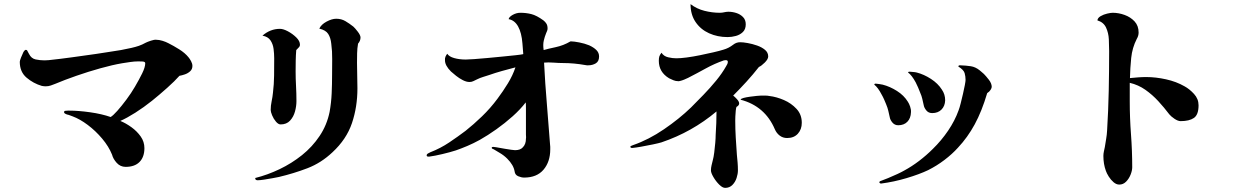

<svg xmlns="http://www.w3.org/2000/svg" viewBox="-20 -835 6040 932"><path d="M914 -515Q914 -499 903 -489Q892 -479 877.5 -474Q863 -469 851 -467Q829 -442 791.5 -408.5Q754 -375 718 -346Q678 -314 637 -288Q596 -262 564 -248Q591 -237 618 -217.5Q645 -198 663 -172.5Q681 -147 681 -116Q681 -73 657.5 -49Q634 -25 590 -25Q564 -25 546.5 -44.5Q529 -64 524 -84Q508 -124 476 -162Q444 -200 406 -228.5Q368 -257 333 -270Q330 -271 321 -274.5Q312 -278 306 -279Q291 -284 291 -290Q291 -296 296 -297Q301 -298 310 -298Q312 -298 313.5 -298Q315 -298 316 -298Q361 -298 417.5 -290Q474 -282 517 -267Q529 -274 549.5 -297Q570 -320 593.5 -351.5Q617 -383 635 -414Q655 -448 670 -478.5Q685 -509 685 -528Q685 -536 670.5 -536.5Q656 -537 651 -537Q633 -537 612.5 -534Q592 -531 573 -528Q526 -520 467 -503.5Q408 -487 350.5 -467Q293 -447 248 -428Q238 -424 226.5 -420Q215 -416 202 -416Q198 -416 193 -416.5Q188 -417 183 -418Q142 -430 109 -458Q76 -486 76 -535Q76 -540 82 -555.5Q88 -571 94 -583Q97 -587 99.5 -590Q102 -593 105 -593Q110 -593 111.5 -590.5Q113 -588 115 -584Q117 -580 118.5 -577.5Q120 -575 121 -573Q132 -551 153 -546.5Q174 -542 196 -542Q201 -542 206 -542.5Q211 -543 216 -543Q273 -549 330.5 -557Q388 -565 445 -573Q471 -577 506.5 -582.5Q542 -588 567 -592Q598 -598 618 -602.5Q638 -607 654 -612.5Q670 -618 688 -628Q696 -632 712.5 -637.5Q729 -643 738 -642Q752 -642 768.5 -637Q785 -632 798 -625Q822 -613 850 -595.5Q878 -578 895 -557Q901 -550 907.5 -538Q914 -526 914 -515Z M1436 -618Q1436 -610 1429.5 -604Q1423 -598 1418 -592Q1416 -567 1415.5 -541Q1415 -515 1415 -489Q1415 -453 1417 -417Q1419 -381 1419 -344Q1419 -320 1412 -294Q1405 -268 1388 -249.5Q1371 -231 1342 -231Q1331 -231 1319.5 -244.5Q1308 -258 1301 -275Q1294 -292 1294 -301Q1294 -322 1298.5 -343Q1303 -364 1305 -385Q1310 -426 1310.5 -468Q1311 -510 1311 -552Q1311 -574 1308 -597.5Q1305 -621 1293 -639Q1281 -657 1254 -662Q1292 -695 1339 -695Q1355 -695 1377.5 -683Q1400 -671 1418 -653.5Q1436 -636 1436 -618ZM1730 -653Q1730 -637 1718 -623Q1714 -600 1713.5 -576.5Q1713 -553 1713 -530Q1713 -499 1714 -468Q1715 -437 1715 -406Q1715 -316 1688.5 -237.5Q1662 -159 1594 -96Q1539 -44 1472.5 -18.5Q1406 7 1334 24Q1324 26 1303 30Q1282 34 1261.5 37Q1241 40 1231 40Q1218 40 1219 29Q1279 14 1337.5 -14Q1396 -42 1446 -82Q1496 -122 1531.5 -175Q1567 -228 1580 -292Q1588 -337 1590 -382Q1592 -427 1592 -473Q1592 -510 1592.5 -548Q1593 -586 1588 -623Q1585 -652 1573 -670.5Q1561 -689 1530 -696Q1539 -716 1565 -730Q1591 -744 1612 -744Q1637 -744 1656.5 -732.5Q1676 -721 1695 -706Q1703 -699 1716.5 -681.5Q1730 -664 1730 -653Z M2888 -561Q2888 -537 2872 -527.5Q2856 -518 2836 -518Q2832 -518 2829 -518Q2826 -518 2822 -519Q2794 -524 2767 -526.5Q2740 -529 2713 -529Q2693 -529 2667 -531Q2641 -533 2621 -531Q2626 -431 2634.5 -331.5Q2643 -232 2650 -134Q2651 -128 2651 -122.5Q2651 -117 2651 -110Q2651 -50 2618.5 -11.5Q2586 27 2524 27Q2511 27 2495.5 20.5Q2480 14 2478 -3Q2473 -34 2442 -65Q2426 -81 2405.5 -93Q2385 -105 2377 -110Q2373 -112 2370 -113Q2367 -114 2367 -118Q2367 -122 2374 -122Q2376 -122 2387 -120.5Q2398 -119 2407 -117Q2417 -115 2432.5 -112.5Q2448 -110 2461.5 -108Q2475 -106 2480 -106Q2506 -106 2518 -120Q2533 -135 2533 -162Q2534 -167 2533.5 -172Q2533 -177 2533 -181Q2533 -190 2533 -212.5Q2533 -235 2533 -261Q2533 -287 2533 -309Q2533 -331 2532 -338Q2506 -304 2468.5 -270.5Q2431 -237 2389.5 -207.5Q2348 -178 2309 -156Q2278 -139 2248.5 -126.5Q2219 -114 2193 -105Q2165 -96 2127 -87Q2089 -78 2065 -75Q2051 -73 2051 -81Q2051 -86 2056.5 -89.5Q2062 -93 2069 -96Q2118 -115 2160.5 -143.5Q2203 -172 2240 -200Q2278 -230 2319.5 -270Q2361 -310 2395 -356Q2422 -392 2445.5 -430.5Q2469 -469 2482 -508Q2451 -500 2417 -490.5Q2383 -481 2355 -471Q2340 -466 2325 -461.5Q2310 -457 2296 -450Q2287 -446 2278.5 -441.5Q2270 -437 2259 -437Q2244 -437 2226.5 -446Q2209 -455 2194 -467Q2179 -479 2169 -488Q2140 -517 2140 -542Q2139 -552 2142.5 -560Q2146 -568 2151 -574Q2160 -560 2185 -553Q2210 -546 2241 -546Q2252 -546 2281 -548Q2310 -550 2347 -553.5Q2384 -557 2420 -560.5Q2456 -564 2483.5 -567Q2511 -570 2519 -572L2520 -573Q2519 -584 2518 -598.5Q2517 -613 2516 -624Q2512 -676 2495 -706.5Q2478 -737 2449 -742Q2451 -753 2469 -763Q2487 -773 2506 -773Q2534 -773 2559.5 -766.5Q2585 -760 2618 -736Q2627 -729 2632.5 -720Q2638 -711 2638 -697Q2638 -690 2635.5 -684.5Q2633 -679 2631 -674Q2624 -657 2619.5 -637.5Q2615 -618 2619 -592Q2639 -598 2677 -606Q2715 -614 2749 -634H2754Q2766 -634 2792 -629Q2818 -624 2840 -615Q2862 -605 2875 -592Q2888 -579 2888 -561Z M3709 -561Q3709 -548 3692.5 -531.5Q3676 -515 3664 -510Q3635 -473 3603.5 -438.5Q3572 -404 3539 -371Q3546 -366 3557 -354Q3568 -342 3568 -333Q3568 -323 3555 -316Q3553 -312 3551.5 -298Q3550 -284 3549.5 -270Q3549 -256 3549 -250Q3549 -208 3551.5 -166.5Q3554 -125 3557 -83Q3559 -64 3560.5 -45.5Q3562 -27 3562 -8Q3562 9 3555.5 29Q3549 49 3535 63Q3521 77 3500 77Q3487 77 3471 61Q3455 45 3443 24.5Q3431 4 3431 -8Q3431 -20 3434 -32.5Q3437 -45 3440 -57Q3444 -71 3447 -94.5Q3450 -118 3452 -141.5Q3454 -165 3454 -180Q3456 -209 3457 -237.5Q3458 -266 3458 -294Q3339 -194 3191 -144Q3178 -140 3149.5 -134Q3121 -128 3092.5 -123Q3064 -118 3051 -117H3047Q3040 -117 3040 -123Q3040 -126 3046.5 -128Q3053 -130 3054 -131Q3129 -157 3203 -207.5Q3277 -258 3334 -313Q3362 -341 3394.5 -374.5Q3427 -408 3456.5 -444Q3486 -480 3505 -514Q3508 -519 3510.5 -524Q3513 -529 3513 -535Q3513 -543 3503 -543Q3497 -543 3494 -542Q3448 -526 3405.5 -502.5Q3363 -479 3320 -457Q3312 -453 3301 -448.5Q3290 -444 3281 -442Q3279 -441 3276 -441Q3273 -441 3271 -441Q3260 -441 3249 -445.5Q3238 -450 3228 -455Q3178 -485 3178 -540Q3178 -553 3180.5 -561Q3183 -569 3191 -579Q3202 -562 3223 -557Q3244 -552 3263 -552Q3283 -552 3313.5 -556Q3344 -560 3378 -567Q3412 -574 3442.5 -581Q3473 -588 3492 -594Q3517 -601 3539 -618Q3554 -630 3573 -630Q3587 -630 3609.5 -626Q3632 -622 3655 -614Q3678 -606 3693.5 -593Q3709 -580 3709 -561ZM3872 -239Q3872 -207 3853 -186Q3834 -165 3801 -165Q3780 -165 3764.5 -177Q3749 -189 3741 -208Q3693 -320 3575 -351Q3576 -356 3589 -359.5Q3602 -363 3620 -365.5Q3638 -368 3653.5 -369.5Q3669 -371 3674 -371Q3685 -371 3695 -371Q3705 -371 3715 -369Q3749 -365 3785 -349.5Q3821 -334 3846.5 -306.5Q3872 -279 3872 -239ZM3600 -717Q3600 -693 3586 -679.5Q3572 -666 3552 -660.5Q3532 -655 3512 -655Q3463 -655 3422 -673.5Q3381 -692 3356.5 -728Q3332 -764 3332 -815Q3362 -792 3399.5 -782.5Q3437 -773 3474 -773Q3485 -773 3495.5 -775.5Q3506 -778 3516 -778Q3535 -778 3554 -772Q3573 -766 3586.5 -752.5Q3600 -739 3600 -717Z M4402 -290Q4401 -261 4384.5 -244Q4368 -227 4340 -227Q4323 -227 4312 -240Q4301 -253 4299 -266Q4295 -283 4292 -297Q4289 -311 4281 -330Q4277 -340 4271.5 -352.5Q4266 -365 4259 -377Q4242 -410 4224 -424Q4224 -429 4231 -429Q4239 -428 4248 -427Q4257 -426 4265 -424Q4300 -415 4334 -393.5Q4368 -372 4387 -341Q4393 -332 4398 -317.5Q4403 -303 4402 -290ZM4794 -413Q4794 -408 4788.5 -399Q4783 -390 4772 -383Q4746 -295 4711.5 -231.5Q4677 -168 4630 -118Q4602 -87 4564.5 -58.5Q4527 -30 4485 -9Q4443 11 4381 29.5Q4319 48 4257 56Q4252 56 4249.5 52.5Q4247 49 4251 45Q4268 39 4291 29.5Q4314 20 4335.5 10Q4357 0 4369 -7Q4406 -27 4441.5 -54Q4477 -81 4508 -112Q4550 -153 4582.5 -201Q4615 -249 4633 -299Q4638 -312 4643.5 -334Q4649 -356 4654.5 -379.5Q4660 -403 4663.5 -422Q4667 -441 4667 -447Q4667 -464 4662.5 -480Q4658 -496 4632 -512Q4632 -518 4640 -518Q4670 -517 4692.5 -513.5Q4715 -510 4735 -494Q4740 -490 4744.5 -486Q4749 -482 4756 -476Q4766 -466 4780 -448Q4794 -430 4794 -413ZM4568 -348Q4567 -320 4550 -303Q4533 -286 4505 -286Q4487 -286 4476.5 -299Q4466 -312 4464 -324Q4460 -341 4457 -355Q4454 -369 4446 -387Q4442 -398 4436.5 -410.5Q4431 -423 4425 -435Q4406 -470 4388 -483Q4388 -486 4391 -486.5Q4394 -487 4396 -487Q4404 -486 4413 -485.5Q4422 -485 4430 -483Q4465 -474 4499 -452Q4533 -430 4552 -400Q4568 -377 4568 -348Z M5798 -324Q5798 -278 5775.5 -262.5Q5753 -247 5711 -247Q5698 -247 5681 -258.5Q5664 -270 5656 -280Q5631 -313 5602.5 -344Q5574 -375 5540 -399Q5506 -423 5464 -433Q5464 -411 5464 -388.5Q5464 -366 5464 -343Q5464 -263 5470 -183Q5476 -103 5476 -23Q5476 -7 5468 13Q5460 33 5446 47Q5432 61 5413 61Q5399 61 5385.5 49.5Q5372 38 5362 22Q5352 6 5348 -6Q5336 -39 5336 -78Q5336 -89 5338.5 -100Q5341 -111 5343 -121Q5346 -141 5349.5 -161Q5353 -181 5354 -201Q5360 -298 5362 -394.5Q5364 -491 5364 -587Q5364 -613 5362.5 -644Q5361 -675 5349 -701Q5337 -727 5307 -736Q5308 -748 5322.5 -756.5Q5337 -765 5354.5 -769Q5372 -773 5381 -773Q5410 -773 5439 -762.5Q5468 -752 5487.5 -731Q5507 -710 5507 -677Q5507 -661 5498 -646Q5476 -603 5471 -553.5Q5466 -504 5465 -456Q5485 -458 5505 -459.5Q5525 -461 5544 -461Q5590 -461 5640 -450Q5690 -439 5730 -416Q5754 -403 5776 -379Q5798 -355 5798 -324Z"/></svg>

Font: Kaisei Tokumin
Style: Bold
Weight: 700
Designer: Font-Kai, 金井和夫
Foundry: KAZUO KANAI
Version: Version 5.003